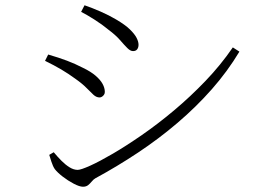

<svg xmlns="http://www.w3.org/2000/svg" viewBox="-20 -724 1040 729"><path d="M288 -679 301 -704Q330 -694 362 -680Q394 -666 421 -650Q455 -630 473 -612.5Q491 -595 498.5 -580.5Q506 -566 506 -554Q506 -544 501 -537Q496 -530 485 -530Q475 -530 463.5 -541.5Q452 -553 435.5 -572Q419 -591 392 -611Q368 -631 338 -650Q308 -669 288 -679ZM864 -544 889 -528Q844 -453 784.5 -385.5Q725 -318 654 -257.5Q583 -197 504 -144.5Q425 -92 342 -47Q335 -43 328.5 -35Q322 -27 314.5 -21Q307 -15 295 -15Q282 -15 260 -26.5Q238 -38 218 -53.5Q198 -69 188 -82Q181 -92 175 -110.5Q169 -129 167 -136L184 -146Q199 -128 214 -113Q229 -98 244.5 -88.5Q260 -79 275 -79Q287 -79 322.5 -95Q358 -111 408.5 -140.5Q459 -170 519 -211.5Q579 -253 641 -305Q703 -357 760.5 -417Q818 -477 864 -544ZM151 -493 163 -517Q204 -505 234.5 -493.5Q265 -482 296 -466Q325 -452 343 -436.5Q361 -421 369.5 -405.5Q378 -390 378 -375Q378 -369 375 -364.5Q372 -360 367.5 -357Q363 -354 358 -354Q346 -354 335 -364Q324 -374 308.5 -390Q293 -406 266 -425Q240 -444 213 -460Q186 -476 151 -493Z"/></svg>

Font: Early Summer Mincho VF
Style: Regular
Weight: 250
Designer: GuiWonder
Version: Version 1.002